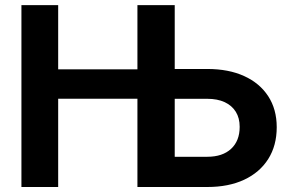

<svg xmlns="http://www.w3.org/2000/svg" viewBox="-20 -748 1167 768"><path d="M65.7 0V-727.5H212.7V-470.7H590.6V-353H212.7V0ZM626.3 -472.1H809.1Q894.5 -472.1 956.7 -443.7Q1018.9 -415.4 1052.9 -363.1Q1086.9 -310.8 1086.9 -239.2Q1086.9 -165.8 1053 -112.1Q1019.1 -58.4 956.9 -29.2Q894.8 0 809.1 0H529.7V-727.5H678.9V-120.9H809.1Q870.1 -120.9 904.4 -152.7Q938.7 -184.5 938.7 -240.7Q938.7 -276.1 923.1 -301Q907.6 -325.9 878.7 -339.4Q849.8 -352.8 809.1 -352.8H626.3Z"/></svg>

Font: Inter Variable LoSnoCo
Style: Regular
Weight: 400
Designer: Rasmus Andersson
Foundry: rsms
Version: Version 4.000;git-a52131595; featfreeze: case,dlig,ss01,ss02